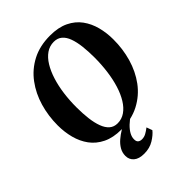

<svg xmlns="http://www.w3.org/2000/svg" viewBox="-270 -888 1253 1253"><g transform="rotate(-45 356.0 -262.0)"><path d="M318.5 11Q243 11 190.2 -14.8Q137.5 -40.5 105.2 -84.5Q73 -128.5 58.2 -184.8Q43.5 -241 43.5 -302Q43.5 -389.5 67 -470Q90.5 -550.5 137.8 -614.2Q185 -678 256.2 -715.2Q327.5 -752.5 423 -752.5Q499 -752.5 551.8 -727Q604.5 -701.5 636.5 -657.8Q668.5 -614 683 -558.5Q697.5 -503 697.5 -443Q698 -355 674.5 -273.5Q651 -192 603.8 -128Q556.5 -64 485.2 -26.5Q414 11 318.5 11ZM330 -35Q368.5 -35 399.8 -56.8Q431 -78.5 455 -117.5Q479 -156.5 495 -208.2Q511 -260 519 -320.8Q527 -381.5 527 -446Q527 -502.5 521.5 -550Q516 -597.5 503.2 -632.8Q490.5 -668 468 -687.2Q445.5 -706.5 411 -706.5Q372.5 -706.5 341 -684.8Q309.5 -663 285.8 -624.2Q262 -585.5 245.8 -534Q229.5 -482.5 221.5 -422.8Q213.5 -363 213.5 -299.5Q213.5 -242 219.5 -193.5Q225.5 -145 238.8 -109.5Q252 -74 274.2 -54.5Q296.5 -35 330 -35ZM312.5 228Q264.5 228 239.8 206.5Q215 185 215 151Q215 121 229.5 96Q244 71 267.8 50.5Q291.5 30 319.2 13.5Q347 -3 373.5 -16.5L405.5 -28L435 -17Q401.5 4 378.5 26.2Q355.5 48.5 343.5 70.5Q331.5 92.5 331.5 113Q331 133.5 341.2 142.2Q351.5 151 369 151Q389 151 406.5 141.5Q424 132 444 116.5L458.5 156.5Q439 181.5 401.2 204.8Q363.5 228 312.5 228Z"/></g></svg>

Font: Merriweather 72pt ExtraBold
Style: Italic
Weight: 800
Italic angle: -7.8°
Version: Version 2.101